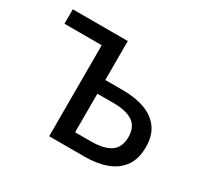

<svg xmlns="http://www.w3.org/2000/svg" viewBox="-119 -700 902 857"><g transform="rotate(30 332.5 -271.5)"><path d="M221.4 0V-469H29.4V-543.4H312.8V-342.6H403.6Q468.3 -342.6 517 -324.7Q565.6 -306.8 592.7 -269.5Q619.7 -232.2 619.7 -173Q619.7 -113 592.7 -74.7Q565.6 -36.4 517 -18.2Q468.3 0 403.6 0ZM312.8 -73.2H393.7Q462.6 -73.2 496.2 -97.2Q529.8 -121.3 529.8 -173.4Q529.8 -224.7 496.2 -248.4Q462.6 -272 393.7 -272H312.8Z"/></g></svg>

Font: Noto Sans TC Thin
Style: Regular
Weight: 100
Designer: Ryoko NISHIZUKA 西塚涼子 (kana, bopomofo & ideographs); Paul D. Hunt (Latin, Greek & Cyrillic); Sandoll Communications 산돌커뮤니
Foundry: Adobe
Version: Version 2.004-H2;hotconv 1.0.118;makeotfexe 2.5.65603